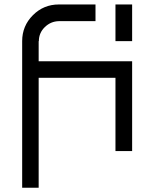

<svg xmlns="http://www.w3.org/2000/svg" viewBox="-20 -687 702 873"><path d="M580.8 -666.7V-500H505V-666.7ZM155.8 -333.3V166.7H80.8V-500Q80.8 -569.2 129.6 -617.9Q178.3 -666.7 247.5 -666.7H414.2V-590.8H247.5Q210.8 -590 183.8 -563.8Q156.7 -537.5 156.7 -500H155.8V-408.3H580.8V0H505V-333.3Z"/></svg>

Font: 0xA000-Squarish
Style: Squareish
Weight: 400
Version: Version 0.1